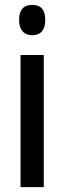

<svg xmlns="http://www.w3.org/2000/svg" viewBox="-20 -765 263 785"><path d="M112 -745C76 -745 58 -724 58 -683C58 -643 78 -621 112 -621C147 -621 165 -643 165 -683C165 -723 149 -745 112 -745ZM159 -540H64V0H159Z"/></svg>

Font: Noto Sans Gurmukhi UI ExtraCondensed Medium
Style: Regular
Weight: 500
Width: 2
Designer: Jelle Bosma - Monotype Design Team
Foundry: Monotype Imaging Inc.
Version: Version 2.004